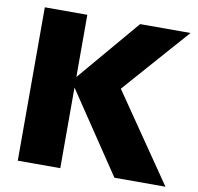

<svg xmlns="http://www.w3.org/2000/svg" viewBox="-78 -781 889 863"><g transform="rotate(10 366.0 -350.0)"><path d="M252 -700H58V0H252V-368L499 0H732L458 -399L723 -700H493L252 -416Z"/></g></svg>

Font: Geom Black
Style: Bold
Weight: 900
Version: Version 1.102